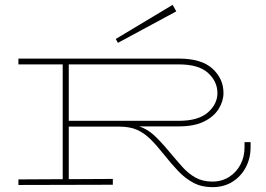

<svg xmlns="http://www.w3.org/2000/svg" viewBox="-20 -762 1100 793"><path d="M693 -742 708 -715 467 -585 458 -601ZM446 1 56 2V-21L239 -22V-496H56V-520H719Q812 -520 857.5 -478.5Q903 -437 903 -378Q903 -344 883 -312Q863 -280 822.5 -260Q782 -240 719 -240H555Q588 -229 615 -204.5Q642 -180 677 -138Q707 -102 732.5 -73.5Q758 -45 787.5 -28.5Q817 -12 857 -12Q896 -12 926 -31Q956 -50 973 -82Q990 -114 990 -154V-175H1015V-154Q1015 -109 995.5 -71.5Q976 -34 940.5 -11.5Q905 11 857 11Q813 11 779 -7Q745 -25 716 -55.5Q687 -86 657 -124Q627 -162 601 -187.5Q575 -213 545.5 -226Q516 -239 473 -239H264V-22L446 -23ZM719 -496H264V-263H719Q799 -263 838.5 -297.5Q878 -332 878 -378Q878 -425 839.5 -460.5Q801 -496 719 -496Z"/></svg>

Font: BhuTuka Expanded One
Style: Regular
Weight: 400
Designer: Erin McLaughlin
Version: Version 1.000; ttfautohint (v1.8.3)